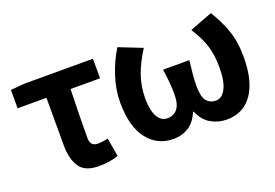

<svg xmlns="http://www.w3.org/2000/svg" viewBox="-85 -815 1532 1070"><g transform="rotate(-20 681.0 -280.0)"><path d="M346 14Q264 14 232.5 -34Q201 -82 201 -164V-444H30V-553L112 -560H519V-444H344Q339 -276 339 -157Q339 -128 351 -117Q363 -106 383 -106Q413 -106 444 -114L463 -4Q414 14 346 14Z M790 14Q694 14 636 -61Q578 -136 578 -279Q578 -354 603.5 -432Q629 -510 669 -574L806 -520Q763 -453 740 -389Q717 -325 717 -251Q717 -184 737.5 -145Q758 -106 797 -106Q834 -106 856 -133Q878 -160 878 -219Q878 -257 875 -289.5Q872 -322 865 -369H1021Q1019 -354 1018 -341Q1014 -306 1011.5 -278.5Q1009 -251 1009 -219Q1009 -155 1029.5 -130.5Q1050 -106 1085 -106Q1120 -106 1142.5 -148.5Q1165 -191 1165 -274Q1165 -347 1148 -402Q1131 -457 1089 -523L1223 -574Q1263 -512 1287.5 -442.5Q1312 -373 1312 -283Q1312 -140 1258 -63Q1204 14 1105 14Q1056 14 1012.5 -10.5Q969 -35 946 -91H942Q918 -35 879 -10.5Q840 14 790 14Z"/></g></svg>

Font: Source Han Sans CN Bold
Style: Bold
Weight: 700
Designer: Ryoko NISHIZUKA 西塚涼子 (kana & ideographs); Paul D. Hunt (Latin, Greek & Cyrillic); Wenlong ZHANG 张文龙 (bopomofo); Sandoll 
Foundry: Adobe Systems Incorporated
Version: Version 1.00;May 30, 2023;FontCreator 11.5.0.2422 32-bit